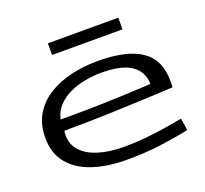

<svg xmlns="http://www.w3.org/2000/svg" viewBox="-126 -878 1110 1038"><g transform="rotate(-20 429.0 -359.0)"><path d="M436 10Q322 10 237.5 -19Q153 -48 106.5 -106Q60 -164 60 -251Q60 -329 93 -384.5Q126 -440 183.5 -476Q241 -512 314 -529Q387 -546 468 -546Q634 -546 717.5 -489.5Q801 -433 801 -313Q801 -307 801 -296Q801 -285 800 -274Q760 -272 670 -267.5Q580 -263 452 -258.5Q324 -254 170 -253Q168 -241 168 -227Q168 -173 203 -136Q238 -99 300.5 -80Q363 -61 446 -61Q508 -61 569.5 -67Q631 -73 686.5 -82Q742 -91 785 -99L796 -30Q733 -16 640 -3Q547 10 436 10ZM172 -317Q300 -317 409 -320Q518 -323 593.5 -327Q669 -331 694 -332Q692 -403 637 -441.5Q582 -480 463 -480Q419 -480 372 -471.5Q325 -463 283.5 -444Q242 -425 212 -394Q182 -363 172 -317ZM248 -661V-728H653V-661Z"/></g></svg>

Font: Georama ExtraExtended
Style: Regular
Weight: 400
Width: 8
Designer: Jean-Baptiste Levee
Foundry: Production Type
Version: Version 1.000